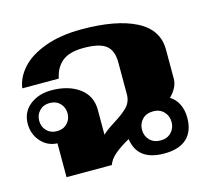

<svg xmlns="http://www.w3.org/2000/svg" viewBox="-87 -666 854 778"><g transform="rotate(-15 340.0 -276.5)"><path d="M638 -106Q638 -50 606 -20Q574 10 511 10Q399 10 386 -84Q348 -63 324.5 -43Q301 -23 293 0H103V-142Q61 -144 34 -175Q7 -206 7 -249Q7 -298 43.5 -327Q80 -356 134 -356Q205 -356 250.5 -323Q296 -290 296 -231V-126Q309 -140 347 -164Q386 -188 406 -209Q426 -230 426 -261V-395Q426 -445 398.5 -466.5Q371 -488 305 -488Q245 -488 215 -463.5Q185 -439 176 -394H23Q29 -439 64 -477.5Q99 -516 163.5 -539.5Q228 -563 316 -563Q462 -563 544 -521Q626 -479 626 -395V-273Q626 -237 591 -202Q614 -188 626 -163Q638 -138 638 -106ZM174 -249Q174 -274 157.5 -291Q141 -308 114 -308Q88 -308 71.5 -291Q55 -274 55 -249Q55 -224 71.5 -207Q88 -190 114 -190Q141 -190 157.5 -207Q174 -224 174 -249ZM572 -106Q572 -132 555 -149.5Q538 -167 511 -167Q482 -167 465 -149.5Q448 -132 448 -106Q448 -80 465 -62.5Q482 -45 511 -45Q538 -45 555 -62.5Q572 -80 572 -106Z"/></g></svg>

Font: Taviraj Black
Style: Regular
Weight: 900
Designer: Katatrad Team
Foundry: CadsonDemak
Version: Version 1.030